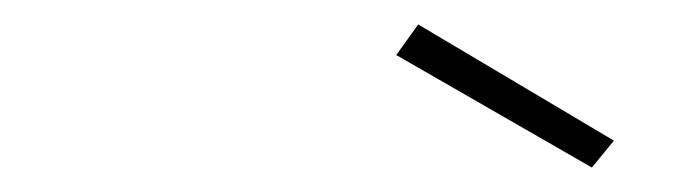

<svg xmlns="http://www.w3.org/2000/svg" viewBox="-20 -741 558 157"><path d="M322 -721 482 -626 464 -604 304 -696Z"/></svg>

Font: TitilliumWebThinItalic
Style: Thin Italic
Weight: 200
Italic angle: -13°
Version: Version 1.001;PS 57.000;hotconv 1.0.70;makeotf.lib2.5.55311